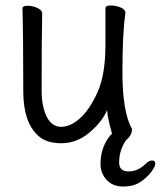

<svg xmlns="http://www.w3.org/2000/svg" viewBox="-20 -505 587 701"><path d="M389 -17 385 -32Q373 -75 371 -103Q353 -60 306.5 -21Q260 18 204 18Q148 18 119 -10Q65 -59 65 -171Q65 -368 62 -474Q62 -484 80 -484Q99 -484 116.5 -476Q134 -468 134 -456Q132 -368 132 -175Q132 -116 150.5 -79Q169 -42 203 -42Q238 -42 273.5 -74.5Q309 -107 337 -170.5Q365 -234 365 -342V-475Q365 -485 384 -485Q404 -485 421 -477.5Q438 -470 438 -458Q427 -385 427 -241Q427 -96 462 -34Q462 -11 440 7Q415 44 415 88Q415 121 449 121Q483 121 512 93Q523 81 535 81Q547 81 547 92Q547 103 532 123Q517 143 492.5 159.5Q468 176 430 176Q392 176 369.5 152Q347 128 347 93Q347 58 359 29Q371 0 389 -17Z"/></svg>

Font: Moon Stars Kai T HW
Style: Regular
Weight: 400
Designer: GuiWonder
Version: Version 1.101